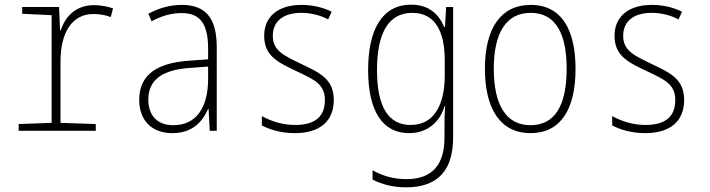

<svg xmlns="http://www.w3.org/2000/svg" viewBox="-20 -560 3040 822"><path d="M60 0H390V-29L239 -34V-296C239 -422 289 -500 380 -500C404 -500 432 -496 454 -487L464 -524C443 -532 410 -538 383 -538C303 -538 259 -488 240 -430H237L233 -530H75V-501L201 -495V-34L60 -29Z M718 10C804 10 847 -39 871 -94H873L878 0H908V-357C908 -486 858 -539 758 -539C707 -539 659 -525 615 -501L629 -469C674 -493 716 -504 757 -504C833 -504 871 -464 871 -351V-306L787 -300C652 -290 576 -240 576 -133C576 -49 625 10 718 10ZM722 -24C656 -24 615 -63 615 -134C615 -220 678 -261 791 -269L871 -275V-219C870 -100 821 -24 722 -24Z M1242 10C1353 10 1409 -44 1409 -132C1409 -225 1344 -250 1268 -287C1194 -323 1148 -343 1148 -407C1148 -472 1197 -505 1270 -505C1310 -505 1351 -495 1385 -477L1400 -510C1363 -528 1320 -539 1271 -539C1168 -539 1111 -487 1111 -407C1111 -320 1170 -293 1250 -255C1324 -220 1371 -200 1371 -132C1371 -65 1334 -25 1243 -25C1191 -25 1143 -40 1101 -63V-23C1133 -6 1182 10 1242 10Z M1718 242C1860 242 1920 164 1920 27V-530H1890L1885 -444H1882C1859 -498 1818 -540 1740 -540C1616 -540 1556 -433 1556 -260C1556 -81 1620 10 1731 10C1809 10 1863 -37 1883 -105H1886C1883 -71 1883 -44 1883 -13V28C1883 143 1833 207 1719 207C1664 207 1616 192 1575 169V209C1615 229 1661 242 1718 242ZM1738 -25C1642 -25 1594 -104 1594 -260C1594 -411 1639 -505 1745 -505C1846 -505 1884 -420 1884 -303V-236C1884 -129 1849 -25 1738 -25Z M2251 10C2381 10 2444 -93 2444 -265C2444 -429 2387 -539 2252 -539C2125 -539 2056 -440 2056 -266C2056 -93 2123 10 2251 10ZM2251 -24C2145 -24 2094 -114 2094 -266C2094 -419 2147 -505 2252 -505C2363 -505 2406 -409 2406 -266C2406 -112 2358 -24 2251 -24Z M2742 10C2853 10 2909 -44 2909 -132C2909 -225 2844 -250 2768 -287C2694 -323 2648 -343 2648 -407C2648 -472 2697 -505 2770 -505C2810 -505 2851 -495 2885 -477L2900 -510C2863 -528 2820 -539 2771 -539C2668 -539 2611 -487 2611 -407C2611 -320 2670 -293 2750 -255C2824 -220 2871 -200 2871 -132C2871 -65 2834 -25 2743 -25C2691 -25 2643 -40 2601 -63V-23C2633 -6 2682 10 2742 10Z"/></svg>

Font: Noto Sans Mono ExtraCondensed ExtraLight
Style: Regular
Weight: 200
Width: 2
Designer: Monotype Design Team
Foundry: Monotype Imaging Inc.
Version: Version 2.014